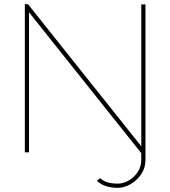

<svg xmlns="http://www.w3.org/2000/svg" viewBox="-20 -730 816 920"><path d="M119 -671V0H99V-710H114L657 -29V-709H677V36Q677 75 656.5 105Q636 135 605.5 152.5Q575 170 544 170Q515 170 489.5 162.5Q464 155 444 136L460 124Q478 140 500 145Q522 150 543 150Q571 150 597 135Q623 120 640 94Q657 68 657 36V4Z"/></svg>

Font: Raleway Thin Thin
Style: Regular
Weight: 250
Version: Version 4.026